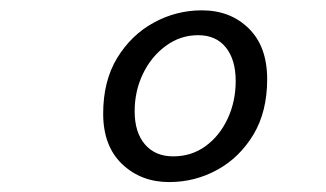

<svg xmlns="http://www.w3.org/2000/svg" viewBox="-20 -744 640 377"><path d="M312.1 -386.5Q256.8 -386.5 219.7 -421.9Q182.6 -457.3 182.6 -520.9Q182.6 -585.2 210.2 -630.4Q237.8 -675.5 282 -699.6Q326.2 -723.7 376.3 -723.7Q432.5 -723.7 468.5 -688.1Q504.6 -652.6 504.6 -588.4Q504.6 -524.7 477.6 -479.7Q450.5 -434.7 406.7 -410.6Q362.9 -386.5 312.1 -386.5ZM320 -437Q356.3 -437 383.8 -457.2Q411.4 -477.4 427.1 -511.2Q442.8 -545 442.8 -584.9Q442.8 -626.7 423.5 -650.8Q404.2 -674.9 369 -674.9Q334.1 -674.9 305.7 -654Q277.2 -633.2 260.8 -599.3Q244.4 -565.4 244.4 -525.5Q244.4 -484.1 264.6 -460.5Q284.8 -437 320 -437Z"/></svg>

Font: SourceCodeVF
Style: Italic
Weight: 200
Italic angle: -11°
Monospace: yes
Designer: Paul D. Hunt, Teo Tuominen
Foundry: Adobe
Version: Version 1.026;hotconv 1.1.0;makeotfexe 2.6.0